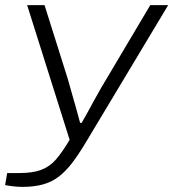

<svg xmlns="http://www.w3.org/2000/svg" viewBox="-51 -546 677 750"><path d="M38 184Q20 184 2 182Q-16 180 -31 177L-23 130H24Q77 130 110 117.5Q143 105 167.5 77Q192 49 221 0L55 -526H123L214 -237Q219 -218 228 -187.5Q237 -157 246 -124.5Q255 -92 262 -66H268Q278 -83 290.5 -106Q303 -129 317 -154.5Q331 -180 345 -204.5Q359 -229 371 -248L536 -526H606L285 9Q257 56 231.5 89.5Q206 123 178.5 144Q151 165 116.5 174.5Q82 184 38 184Z"/></svg>

Font: Archivo Expanded ExtraLight
Style: Italic
Weight: 250
Width: 7
Italic angle: -10°
Designer: Hector Gatti
Foundry: Omnibus-Type
Version: Version 2.001